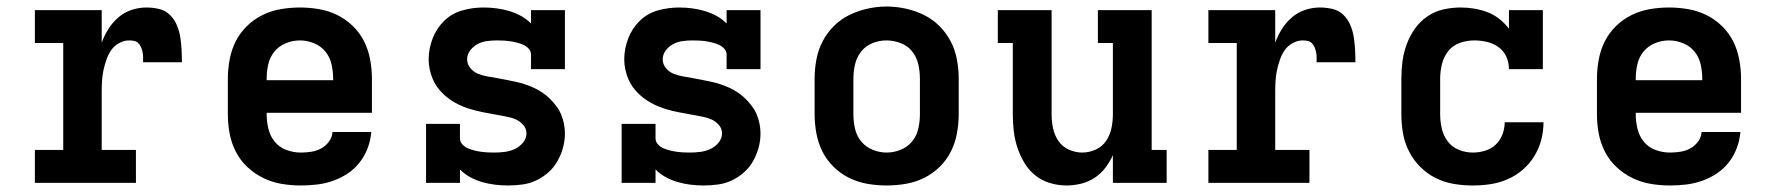

<svg xmlns="http://www.w3.org/2000/svg" viewBox="-20 -561 5440 589"><path d="M87 0V-101H174V-429H87V-530H292V-430Q300 -452 312.5 -472Q325 -492 343 -507.5Q361 -523 383.5 -530.5Q406 -538 429 -538Q449 -538 468 -533.5Q487 -529 501 -515.5Q515 -502 522.5 -484Q530 -466 533 -447Q536 -428 537 -408.5Q538 -389 538 -370H419Q419 -378 419 -385.5Q419 -393 417.5 -400.5Q416 -408 413 -415.5Q410 -423 404.5 -428.5Q399 -434 391.5 -435.5Q384 -437 376 -437Q360 -437 345 -428.5Q330 -420 321 -407Q312 -394 306.5 -378Q301 -362 297.5 -346Q294 -330 293 -313.5Q292 -297 292 -281V-101H397V0Z M903 8Q873 8 843.5 3Q814 -2 787.5 -15Q761 -28 739 -48.5Q717 -69 703.5 -95.5Q690 -122 684.5 -151Q679 -180 679 -210V-320Q679 -349 684.5 -378.5Q690 -408 703 -434Q716 -460 737.5 -481Q759 -502 785.5 -515Q812 -528 841.5 -533Q871 -538 900 -538Q929 -538 958.5 -533Q988 -528 1014.5 -515Q1041 -502 1062.5 -481Q1084 -460 1097 -434Q1110 -408 1115.5 -378.5Q1121 -349 1121 -320V-215H798V-210Q798 -188 803.5 -165.5Q809 -143 823 -126Q837 -109 858.5 -101Q880 -93 903 -93Q919 -93 935 -95.5Q951 -98 965 -105.5Q979 -113 989 -126.5Q999 -140 1000 -156H1119Q1117 -131 1108 -107Q1099 -83 1083.5 -63Q1068 -43 1047 -29Q1026 -15 1002 -6.5Q978 2 953 5Q928 8 903 8ZM798 -315H1002V-320Q1002 -342 997 -364Q992 -386 978 -403Q964 -420 943 -428.5Q922 -437 900 -437Q878 -437 857 -428.5Q836 -420 822 -403Q808 -386 803 -364Q798 -342 798 -320Z M1538 8Q1518 8 1498 5.5Q1478 3 1459 -2.5Q1440 -8 1422.5 -17.5Q1405 -27 1391 -41V0H1287V-181H1391V-136Q1391 -126 1398.5 -118Q1406 -110 1415.5 -106Q1425 -102 1435 -99.5Q1445 -97 1455.5 -95.5Q1466 -94 1476 -93.5Q1486 -93 1496 -93Q1512 -93 1528 -95Q1544 -97 1558.5 -103.5Q1573 -110 1584 -123Q1595 -136 1595 -152Q1595 -167 1584.5 -178.5Q1574 -190 1560.5 -195.5Q1547 -201 1532.5 -203.5Q1518 -206 1503 -209Q1488 -212 1473.5 -214.5Q1459 -217 1444.5 -220.5Q1430 -224 1416 -228.5Q1402 -233 1388.5 -239.5Q1375 -246 1363 -254Q1351 -262 1340 -272.5Q1329 -283 1320.5 -295Q1312 -307 1306.5 -321Q1301 -335 1298 -349.5Q1295 -364 1295 -379Q1295 -411 1307 -442.5Q1319 -474 1342.5 -497Q1366 -520 1398 -529Q1430 -538 1463 -538Q1483 -538 1502.5 -535.5Q1522 -533 1541 -527.5Q1560 -522 1577.5 -512.5Q1595 -503 1609 -489V-530H1713V-349H1609V-394Q1609 -404 1601.5 -412Q1594 -420 1584.5 -424Q1575 -428 1565 -430.5Q1555 -433 1545 -434.5Q1535 -436 1524.5 -436.5Q1514 -437 1504 -437Q1489 -437 1474 -435Q1459 -433 1445.5 -426Q1432 -419 1422.5 -406.5Q1413 -394 1413 -379Q1413 -364 1423 -352Q1433 -340 1447 -334.5Q1461 -329 1475.5 -326.5Q1490 -324 1504.5 -321.5Q1519 -319 1533.5 -316Q1548 -313 1562.5 -310Q1577 -307 1591.5 -302Q1606 -297 1619 -291Q1632 -285 1644.5 -276.5Q1657 -268 1667.5 -257.5Q1678 -247 1687 -235Q1696 -223 1701.5 -209.5Q1707 -196 1710 -181.5Q1713 -167 1713 -152Q1713 -129 1707 -107.5Q1701 -86 1690 -66.5Q1679 -47 1662 -32Q1645 -17 1625 -7.5Q1605 2 1582.5 5Q1560 8 1538 8Z M2138 8Q2118 8 2098 5.5Q2078 3 2059 -2.5Q2040 -8 2022.5 -17.5Q2005 -27 1991 -41V0H1887V-181H1991V-136Q1991 -126 1998.5 -118Q2006 -110 2015.5 -106Q2025 -102 2035 -99.5Q2045 -97 2055.5 -95.5Q2066 -94 2076 -93.5Q2086 -93 2096 -93Q2112 -93 2128 -95Q2144 -97 2158.5 -103.5Q2173 -110 2184 -123Q2195 -136 2195 -152Q2195 -167 2184.5 -178.5Q2174 -190 2160.5 -195.5Q2147 -201 2132.5 -203.5Q2118 -206 2103 -209Q2088 -212 2073.5 -214.5Q2059 -217 2044.5 -220.5Q2030 -224 2016 -228.5Q2002 -233 1988.5 -239.5Q1975 -246 1963 -254Q1951 -262 1940 -272.5Q1929 -283 1920.5 -295Q1912 -307 1906.5 -321Q1901 -335 1898 -349.5Q1895 -364 1895 -379Q1895 -411 1907 -442.5Q1919 -474 1942.5 -497Q1966 -520 1998 -529Q2030 -538 2063 -538Q2083 -538 2102.5 -535.5Q2122 -533 2141 -527.5Q2160 -522 2177.5 -512.5Q2195 -503 2209 -489V-530H2313V-349H2209V-394Q2209 -404 2201.5 -412Q2194 -420 2184.5 -424Q2175 -428 2165 -430.5Q2155 -433 2145 -434.5Q2135 -436 2124.5 -436.5Q2114 -437 2104 -437Q2089 -437 2074 -435Q2059 -433 2045.5 -426Q2032 -419 2022.5 -406.5Q2013 -394 2013 -379Q2013 -364 2023 -352Q2033 -340 2047 -334.5Q2061 -329 2075.5 -326.5Q2090 -324 2104.5 -321.5Q2119 -319 2133.5 -316Q2148 -313 2162.5 -310Q2177 -307 2191.5 -302Q2206 -297 2219 -291Q2232 -285 2244.5 -276.5Q2257 -268 2267.5 -257.5Q2278 -247 2287 -235Q2296 -223 2301.5 -209.5Q2307 -196 2310 -181.5Q2313 -167 2313 -152Q2313 -129 2307 -107.5Q2301 -86 2290 -66.5Q2279 -47 2262 -32Q2245 -17 2225 -7.5Q2205 2 2182.5 5Q2160 8 2138 8Z M2700 8Q2671 8 2641.5 3Q2612 -2 2585.5 -15Q2559 -28 2537.5 -49Q2516 -70 2503 -96Q2490 -122 2484.5 -151.5Q2479 -181 2479 -210V-320Q2479 -349 2484.5 -378.5Q2490 -408 2503.5 -434Q2517 -460 2538 -481Q2559 -502 2585.5 -515Q2612 -528 2641.5 -534.5Q2671 -541 2700 -541Q2729 -541 2758.5 -534.5Q2788 -528 2814.5 -515Q2841 -502 2862 -481Q2883 -460 2896.5 -434Q2910 -408 2915.5 -378.5Q2921 -349 2921 -320V-210Q2921 -181 2915.5 -151.5Q2910 -122 2897 -96Q2884 -70 2862.5 -49Q2841 -28 2814.5 -15Q2788 -2 2758.5 3Q2729 8 2700 8ZM2700 -93Q2722 -93 2743 -101.5Q2764 -110 2778 -127Q2792 -144 2797 -166Q2802 -188 2802 -210V-320Q2802 -342 2797 -364Q2792 -386 2778 -403.5Q2764 -421 2742.5 -429Q2721 -437 2699 -437Q2677 -437 2656 -428.5Q2635 -420 2621.5 -402.5Q2608 -385 2603 -363.5Q2598 -342 2598 -320V-210Q2598 -188 2603 -166Q2608 -144 2622 -127Q2636 -110 2657 -101.5Q2678 -93 2700 -93Z M3252 8Q3226 8 3201 0.5Q3176 -7 3156 -23Q3136 -39 3122.5 -61.5Q3109 -84 3101 -108.5Q3093 -133 3090 -158.5Q3087 -184 3087 -210V-429H3041V-530H3206V-210Q3206 -189 3210.5 -167.5Q3215 -146 3227 -128.5Q3239 -111 3259 -102Q3279 -93 3300 -93Q3321 -93 3341 -102Q3361 -111 3373 -128.5Q3385 -146 3389.5 -167.5Q3394 -189 3394 -210V-429H3348V-530H3513V-101H3559V0H3394V-85Q3385 -65 3371 -46.5Q3357 -28 3338 -15.5Q3319 -3 3296.5 2.5Q3274 8 3252 8Z M3687 0V-101H3774V-429H3687V-530H3892V-430Q3900 -452 3912.5 -472Q3925 -492 3943 -507.5Q3961 -523 3983.5 -530.5Q4006 -538 4029 -538Q4049 -538 4068 -533.5Q4087 -529 4101 -515.5Q4115 -502 4122.5 -484Q4130 -466 4133 -447Q4136 -428 4137 -408.5Q4138 -389 4138 -370H4019Q4019 -378 4019 -385.5Q4019 -393 4017.5 -400.5Q4016 -408 4013 -415.5Q4010 -423 4004.5 -428.5Q3999 -434 3991.5 -435.5Q3984 -437 3976 -437Q3960 -437 3945 -428.5Q3930 -420 3921 -407Q3912 -394 3906.5 -378Q3901 -362 3897.5 -346Q3894 -330 3893 -313.5Q3892 -297 3892 -281V-101H3997V0Z M4498 8Q4468 8 4439 3Q4410 -2 4384 -15Q4358 -28 4337 -49Q4316 -70 4302.5 -96.5Q4289 -123 4284 -152Q4279 -181 4279 -210V-320Q4279 -347 4282.5 -373.5Q4286 -400 4295.5 -425.5Q4305 -451 4320.5 -473Q4336 -495 4358.5 -510.5Q4381 -526 4407.5 -532Q4434 -538 4461 -538Q4482 -538 4503 -534.5Q4524 -531 4543.5 -523.5Q4563 -516 4579.5 -503Q4596 -490 4609 -473V-530H4713V-349H4609Q4609 -369 4601 -387Q4593 -405 4577 -416.5Q4561 -428 4541.5 -432.5Q4522 -437 4503 -437Q4480 -437 4458.5 -429.5Q4437 -422 4423 -404.5Q4409 -387 4403.5 -364.5Q4398 -342 4398 -320V-210Q4398 -188 4403 -166.5Q4408 -145 4421 -127.5Q4434 -110 4455 -101.5Q4476 -93 4498 -93Q4517 -93 4535.5 -98.5Q4554 -104 4568 -117Q4582 -130 4589 -148.5Q4596 -167 4596 -186Q4596 -186 4596 -186Q4596 -186 4596 -186H4715Q4715 -186 4715 -186Q4715 -186 4715 -186Q4715 -158 4708 -131.5Q4701 -105 4686.5 -81.5Q4672 -58 4651 -40Q4630 -22 4604.5 -11Q4579 0 4552 4Q4525 8 4498 8Z M5103 8Q5073 8 5043.5 3Q5014 -2 4987.5 -15Q4961 -28 4939 -48.5Q4917 -69 4903.5 -95.5Q4890 -122 4884.5 -151Q4879 -180 4879 -210V-320Q4879 -349 4884.5 -378.5Q4890 -408 4903 -434Q4916 -460 4937.5 -481Q4959 -502 4985.5 -515Q5012 -528 5041.5 -533Q5071 -538 5100 -538Q5129 -538 5158.5 -533Q5188 -528 5214.5 -515Q5241 -502 5262.5 -481Q5284 -460 5297 -434Q5310 -408 5315.5 -378.5Q5321 -349 5321 -320V-215H4998V-210Q4998 -188 5003.5 -165.5Q5009 -143 5023 -126Q5037 -109 5058.5 -101Q5080 -93 5103 -93Q5119 -93 5135 -95.5Q5151 -98 5165 -105.5Q5179 -113 5189 -126.5Q5199 -140 5200 -156H5319Q5317 -131 5308 -107Q5299 -83 5283.5 -63Q5268 -43 5247 -29Q5226 -15 5202 -6.5Q5178 2 5153 5Q5128 8 5103 8ZM4998 -315H5202V-320Q5202 -342 5197 -364Q5192 -386 5178 -403Q5164 -420 5143 -428.5Q5122 -437 5100 -437Q5078 -437 5057 -428.5Q5036 -420 5022 -403Q5008 -386 5003 -364Q4998 -342 4998 -320Z"/></svg>

Font: Iosevka Slab Extended
Style: Bold
Weight: 700
Width: 7
Monospace: yes
Designer: Belleve Invis
Foundry: Belleve Invis
Version: Version 11.1.0; ttfautohint (v1.8.3)